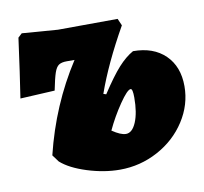

<svg xmlns="http://www.w3.org/2000/svg" viewBox="-62 -547 663 624"><g transform="rotate(-10 269.5 -235.0)"><path d="M539 -220Q539 -159 504.5 -105.5Q470 -52 411.5 -20.5Q353 11 286 11Q234 11 178.5 -6.5Q123 -24 94 -50L77 -73Q116 -233 202 -366H176Q159 -366 150 -360Q141 -354 135 -336.5Q129 -319 121 -279L7 -273Q19 -350 35 -469L48 -481L166 -472L363 -473L373 -450Q308 -335 275 -241L284 -238Q320 -293 344.5 -320Q369 -347 394 -361Q461 -361 500 -323Q539 -285 539 -220ZM372 -212Q372 -241 365 -241Q354 -241 327 -201.5Q300 -162 280 -119Q308 -100 325 -100Q346 -100 359 -131Q372 -162 372 -212Z"/></g></svg>

Font: Alegreya Black
Style: Italic
Weight: 900
Italic angle: -7°
Designer: Juan Pablo del Peral
Foundry: Huerta Tipografica
Version: Version 2.007; ttfautohint (v1.6)